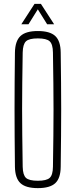

<svg xmlns="http://www.w3.org/2000/svg" viewBox="-20 -965 390 990"><path d="M175 5Q113 5 85.5 -20.5Q58 -46 57 -105Q56 -191.5 55.5 -263.8Q55 -336 55 -403.2Q55 -470.5 55.5 -541Q56 -611.5 57 -694Q58 -753.5 85.5 -779.2Q113 -805 175 -805Q237.5 -805 265 -779.2Q292.5 -753.5 293 -694Q294 -611.5 294.8 -541Q295.5 -470.5 295.5 -403.2Q295.5 -336 294.8 -263.8Q294 -191.5 293 -105Q292.5 -46 265 -20.5Q237.5 5 175 5ZM175 -33Q220 -33 236.2 -47.8Q252.5 -62.5 253 -105Q254.5 -194.5 255.2 -264.8Q256 -335 256 -399.2Q256 -463.5 255.2 -533.8Q254.5 -604 253 -694Q252.5 -737 236.2 -752Q220 -767 175 -767Q130 -767 114 -752Q98 -737 97 -694Q95.5 -606.5 94.8 -537.5Q94 -468.5 94 -404.2Q94 -340 94.8 -268.8Q95.5 -197.5 97 -105Q98 -62.5 114 -47.8Q130 -33 175 -33ZM90 -840 158 -945H191L259 -840H223L175 -917L127 -840Z"/></svg>

Font: Big Shoulders Text Thin Thin
Style: Regular
Weight: 250
Version: Version 2.002